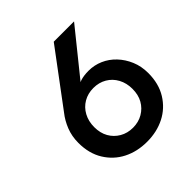

<svg xmlns="http://www.w3.org/2000/svg" viewBox="-180 -812 936 936"><g transform="rotate(-45 288.5 -343.5)"><path d="M175 -243Q175 -283 192 -314.5Q209 -346 239 -363.5Q269 -381 307 -381Q345 -381 375 -363.5Q405 -346 422 -314.5Q439 -283 439 -243Q439 -202 422 -172Q405 -142 375 -124.5Q345 -107 307 -107Q269 -107 239 -124.5Q209 -142 192 -172Q175 -202 175 -243ZM330 -677 121 -397Q97 -367 81.5 -328Q66 -289 66 -243Q66 -170 98.5 -117.5Q131 -65 185 -37.5Q239 -10 307 -10Q375 -10 429 -37.5Q483 -65 515.5 -117.5Q548 -170 548 -243Q548 -290 531.5 -329Q515 -368 487.5 -397Q460 -426 424.5 -441.5Q389 -457 350 -457Q316 -457 292 -449Q268 -441 246 -416L262 -419L470 -677Z"/></g></svg>

Font: SpinnyJost
Style: Regular
Weight: 500
Version: Version 3.710